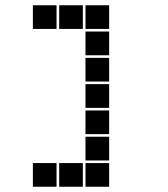

<svg xmlns="http://www.w3.org/2000/svg" viewBox="-20 -715 640 730"><path d="M106 -695Q105 -695 105 -695Q105 -695 105 -694V-606Q105 -605 105 -605Q105 -605 106 -605H194Q195 -605 195 -605Q195 -605 195 -606V-694Q195 -695 195 -695Q195 -695 194 -695ZM206 -695Q205 -695 205 -695Q205 -695 205 -694V-606Q205 -605 205 -605Q205 -605 206 -605H294Q295 -605 295 -605Q295 -605 295 -606V-694Q295 -695 295 -695Q295 -695 294 -695ZM306 -695Q305 -695 305 -695Q305 -695 305 -694V-606Q305 -605 305 -605Q305 -605 306 -605H394Q395 -605 395 -605Q395 -605 395 -606V-694Q395 -695 395 -695Q395 -695 394 -695ZM306 -595Q305 -595 305 -595Q305 -595 305 -594V-506Q305 -505 305 -505Q305 -505 306 -505H394Q395 -505 395 -505Q395 -505 395 -506V-594Q395 -595 395 -595Q395 -595 394 -595ZM306 -495Q305 -495 305 -495Q305 -495 305 -494V-406Q305 -405 305 -405Q305 -405 306 -405H394Q395 -405 395 -405Q395 -405 395 -406V-494Q395 -495 395 -495Q395 -495 394 -495ZM306 -395Q305 -395 305 -395Q305 -395 305 -394V-306Q305 -305 305 -305Q305 -305 306 -305H394Q395 -305 395 -305Q395 -305 395 -306V-394Q395 -395 395 -395Q395 -395 394 -395ZM306 -295Q305 -295 305 -295Q305 -295 305 -294V-206Q305 -205 305 -205Q305 -205 306 -205H394Q395 -205 395 -205Q395 -205 395 -206V-294Q395 -295 395 -295Q395 -295 394 -295ZM306 -195Q305 -195 305 -195Q305 -195 305 -194V-106Q305 -105 305 -105Q305 -105 306 -105H394Q395 -105 395 -105Q395 -105 395 -106V-194Q395 -195 395 -195Q395 -195 394 -195ZM106 -95Q105 -95 105 -95Q105 -95 105 -94V-6Q105 -5 105 -5Q105 -5 106 -5H194Q195 -5 195 -5Q195 -5 195 -6V-94Q195 -95 195 -95Q195 -95 194 -95ZM206 -95Q205 -95 205 -95Q205 -95 205 -94V-6Q205 -5 205 -5Q205 -5 206 -5H294Q295 -5 295 -5Q295 -5 295 -6V-94Q295 -95 295 -95Q295 -95 294 -95ZM306 -95Q305 -95 305 -95Q305 -95 305 -94V-6Q305 -5 305 -5Q305 -5 306 -5H394Q395 -5 395 -5Q395 -5 395 -6V-94Q395 -95 395 -95Q395 -95 394 -95Z"/></svg>

Font: Doto Black
Style: Regular
Weight: 900
Version: Version 1.000